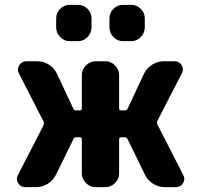

<svg xmlns="http://www.w3.org/2000/svg" viewBox="-20 -773 813 793"><path d="M488 -753H522Q545 -753 561.5 -736.5Q578 -720 578 -697V-660Q578 -637 561.5 -620Q545 -603 522 -603H488Q465 -603 448.5 -620Q432 -637 432 -660V-697Q432 -720 448.5 -736.5Q465 -753 488 -753ZM302 -753Q325 -753 341.5 -736.5Q358 -720 358 -697V-660Q358 -637 341.5 -620Q325 -603 302 -603H268Q245 -603 228.5 -620Q212 -637 212 -660V-697Q212 -720 228.5 -736.5Q245 -753 268 -753ZM84 0Q65 0 55 -16.5Q45 -33 54 -50L160 -256Q163 -264 160 -271L58 -470Q49 -487 59.5 -503.5Q70 -520 89 -520H134Q160 -520 182 -506Q204 -492 215 -469L283 -324Q286 -317 295 -317H310Q318 -317 318 -325V-463Q318 -486 335 -503Q352 -520 375 -520H415Q438 -520 455 -503Q472 -486 472 -463V-325Q472 -317 480 -317H495Q504 -317 507 -324L575 -469Q586 -492 608.5 -506Q631 -520 656 -520H701Q721 -520 730.5 -503.5Q740 -487 731 -470L630 -274Q627 -266 630 -259L737 -50Q746 -33 736 -16.5Q726 0 706 0H661Q635 0 612.5 -14Q590 -28 579 -51L507 -198Q504 -206 495 -206H480Q472 -206 472 -197V-57Q472 -34 455 -17Q438 0 415 0H375Q352 0 335 -17Q318 -34 318 -57V-197Q318 -206 310 -206H295Q286 -206 283 -198L211 -51Q200 -28 177.5 -14Q155 0 129 0Z"/></svg>

Font: Rounded Mplus 1c ExtraBold
Style: Regular
Weight: 800
Version: Version 1.059.20150529